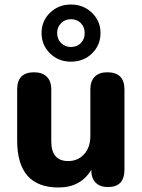

<svg xmlns="http://www.w3.org/2000/svg" viewBox="-20 -819 630 850"><path d="M294 -546Q239 -546 201.5 -582.5Q164 -619 164 -673Q164 -726 201.5 -762.5Q239 -799 294 -799Q349 -799 387 -762.5Q425 -726 425 -673Q425 -619 387.5 -582.5Q350 -546 294 -546ZM294 -611Q321 -611 338 -628.5Q355 -646 355 -673Q355 -699 338 -716.5Q321 -734 294 -734Q268 -734 250.5 -716.5Q233 -699 233 -673Q233 -646 250.5 -628.5Q268 -611 294 -611ZM239 11Q56 11 56 -197V-423Q56 -499 131 -499Q167 -499 187 -479.5Q207 -460 207 -423V-193Q207 -106 282 -106Q325 -106 352.5 -136.5Q380 -167 380 -217V-423Q380 -460 399.5 -479.5Q419 -499 455 -499Q531 -499 531 -423V-68Q531 9 458 9Q422 9 403 -11Q384 -31 384 -67Q337 11 239 11Z"/></svg>

Font: Nunito ExtraBold
Style: Regular
Weight: 800
Designer: Vernon Adams
Foundry: Vernon Adams
Version: Version 3.602